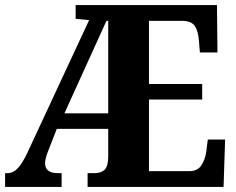

<svg xmlns="http://www.w3.org/2000/svg" viewBox="-20 -734 928 754"><path d="M0 0V-54H9Q32 -54 50 -73.5Q68 -93 87 -133L330 -655L277 -660V-714H832L834 -528H765L761 -576Q758 -613 745 -632Q732 -651 699 -652H565V-404H774V-343H565V-62H724Q755 -62 770 -83.5Q785 -105 790 -138L796 -186H864L858 0H324V-54H350Q378 -54 391.5 -68Q405 -82 405 -121V-228H203L171 -146Q157 -112 157 -93Q157 -54 208 -54H222V0ZM233 -289H405V-652H398Z"/></svg>

Font: Noto Serif Ethiopic Condensed ExtraBold
Style: Regular
Weight: 800
Width: 3
Designer: Monotype Design Team
Foundry: Monotype Imaging Inc.
Version: Version 2.102; ttfautohint (v1.8.4.7-5d5b)